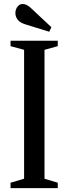

<svg xmlns="http://www.w3.org/2000/svg" viewBox="-20 -972 353 992"><path d="M34.5 0V-28L104.5 -48.5V-714.5L34.5 -733.5V-761.5H278.5V-733.5L210 -714.5V-48.5L278.5 -28V0ZM234.5 -808 110 -846.5Q82 -855.5 70.8 -871Q59.5 -886.5 59.5 -904Q59.5 -923.5 70.5 -937.5Q81.5 -951.5 97 -951.5Q117 -951.5 138 -932L245.5 -831.5Z"/></svg>

Font: Libre Caslon Condensed Medium
Style: Regular
Weight: 500
Designer: Pablo Impallari, Rodrigo Fuenzalida, Katja Schimmel, Ertekin Erdin
Foundry: Pablo Impallari, Rodrigo Fuenzalida
Version: Version 2.000; ttfautohint (v1.8.4.7-5d5b);gftools[0.9.33]